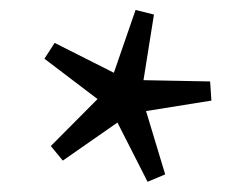

<svg xmlns="http://www.w3.org/2000/svg" viewBox="-20 -710 480 376"><path d="M303.5 -368.5 269 -354 210 -470 103 -395.5 79.5 -424 171 -516 67 -595 87 -626 203 -567.5 245.5 -690.5 281.5 -681.5 261 -553 391.5 -550.5 394 -513 266 -492.5Z"/></svg>

Font: Newsreader
Style: Regular
Weight: 400
Designer: Hugues Gentile
Foundry: Production Type
Version: Version 1.003